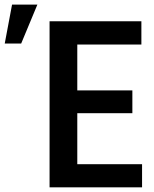

<svg xmlns="http://www.w3.org/2000/svg" viewBox="-97 -802 659 822"><path d="M511.2 -99.1V0H202.6V-99.1ZM233.9 -710.9V0H115.2V-710.9ZM469.7 -415V-317.4H202.6V-415ZM508.3 -710.9V-611.3H202.6V-710.9ZM-76.7 -615.7 -45.4 -782.2H63L-6.3 -615.7Z"/></svg>

Font: Roboto Condensed Medium
Style: Regular
Weight: 500
Designer: Christian Robertson
Foundry: Google
Version: Version 3.0